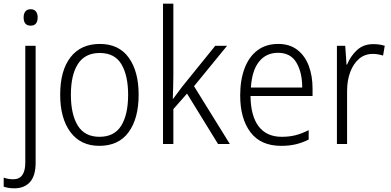

<svg xmlns="http://www.w3.org/2000/svg" viewBox="-56 -780 2117 1040"><path d="M72 -686Q72 -706 81.5 -718Q91 -730 110 -730Q129 -730 138.5 -718Q148 -706 148 -686Q148 -641 110 -641Q72 -641 72 -686ZM22 240Q3 240 -11 237.5Q-25 235 -36 231V182Q-12 191 16 191Q81 191 81 100V-532H137V101Q137 172 106.5 206Q76 240 22 240Z M695 -267Q695 -139 641 -64.5Q587 10 482 10Q381 10 325.5 -64.5Q270 -139 270 -267Q270 -398 326 -470Q382 -542 485 -542Q588 -542 641.5 -467.5Q695 -393 695 -267ZM328 -267Q328 -160 365.5 -99.5Q403 -39 483 -39Q563 -39 600.5 -99Q638 -159 638 -267Q638 -370 602 -431.5Q566 -493 484 -493Q405 -493 366.5 -434Q328 -375 328 -267Z M883 -373Q883 -342 882 -309.5Q881 -277 880 -245H882Q894 -261 907 -278.5Q920 -296 932 -312L1110 -532H1174L995 -313L1189 0H1125L957 -273L883 -189V0H827V-760H883Z M1451 -542Q1513 -542 1554.5 -510Q1596 -478 1616.5 -423.5Q1637 -369 1637 -300V-260H1301Q1302 -152 1345 -95.5Q1388 -39 1470 -39Q1511 -39 1544.5 -47.5Q1578 -56 1616 -75V-24Q1582 -7 1546.5 1.5Q1511 10 1467 10Q1356 10 1300.5 -64Q1245 -138 1245 -263Q1245 -346 1268.5 -409Q1292 -472 1338 -507Q1384 -542 1451 -542ZM1450 -494Q1386 -494 1347.5 -446.5Q1309 -399 1303 -306H1581Q1581 -388 1549.5 -441Q1518 -494 1450 -494Z M1966 -541Q2000 -541 2028 -532L2019 -479Q2006 -483 1992 -485.5Q1978 -488 1963 -488Q1920 -488 1889 -461.5Q1858 -435 1841 -389.5Q1824 -344 1824 -287V0H1769V-532H1814L1821 -430H1824Q1842 -475 1877 -508Q1912 -541 1966 -541Z"/></svg>

Font: Noto Sans Sinhala SemiCondensed Light
Style: Regular
Weight: 300
Width: 4
Designer: Jelle Bosma - Monotype Design Team
Foundry: Monotype Imaging Inc.
Version: Version 2.006; ttfautohint (v1.8.4.7-5d5b)